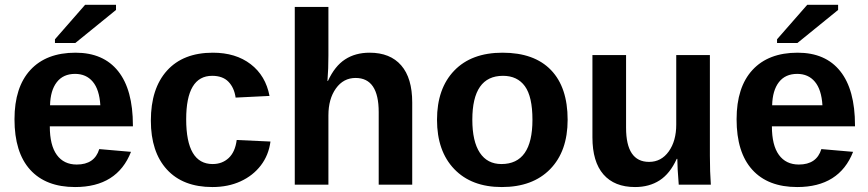

<svg xmlns="http://www.w3.org/2000/svg" viewBox="-20 -753 3541 783"><path d="M183.1 -237.8Q183.1 -160.6 211.7 -121.3Q240.2 -82 293 -82Q365.7 -82 384.8 -145L514.2 -133.8Q458 9.8 286.1 9.8Q167 9.8 103 -60.8Q39.1 -131.3 39.1 -266.6Q39.1 -397.5 104 -467.8Q168.9 -538.1 288.1 -538.1Q401.9 -538.1 461.9 -462.6Q522 -387.2 522 -241.7V-237.8ZM389.2 -323.7Q385.3 -387.7 358.4 -419.7Q331.5 -451.7 286.1 -451.7Q237.8 -451.7 211.7 -418Q185.5 -384.3 184.1 -323.7ZM453.1 -712.4 287.1 -577.6H204.1V-592.8L327.1 -733.4H453.1Z M846.2 9.8Q726.1 9.8 660.6 -61.8Q595.2 -133.3 595.2 -261.2Q595.2 -392.1 661.1 -465.1Q727.1 -538.1 848.1 -538.1Q941.4 -538.1 1002.4 -491.2Q1063.5 -444.3 1079.1 -361.8L940.9 -355Q935.1 -395.5 911.6 -419.7Q888.2 -443.8 845.2 -443.8Q739.3 -443.8 739.3 -266.6Q739.3 -84 847.2 -84Q886.2 -84 912.6 -108.6Q939 -133.3 945.3 -182.1L1083 -175.8Q1075.7 -120.1 1043.7 -78.4Q1011.7 -36.6 960.9 -13.4Q910.2 9.8 846.2 9.8Z M1317.4 -422.9Q1345.2 -483.4 1387.2 -510.7Q1429.2 -538.1 1487.3 -538.1Q1571.3 -538.1 1616.2 -486.3Q1661.1 -434.6 1661.1 -335V0H1524.4V-295.9Q1524.4 -435.1 1430.2 -435.1Q1380.4 -435.1 1349.9 -392.3Q1319.3 -349.6 1319.3 -282.7V0H1182.1V-724.6H1319.3V-526.9Q1319.3 -500 1318.4 -474.1Q1317.4 -448.2 1315.4 -422.9Z M2294.9 -264.6Q2294.9 -136.2 2223.6 -63.2Q2152.3 9.8 2026.4 9.8Q1902.8 9.8 1832.5 -63.5Q1762.2 -136.7 1762.2 -264.6Q1762.2 -392.1 1832.5 -465.1Q1902.8 -538.1 2029.3 -538.1Q2158.7 -538.1 2226.8 -467.5Q2294.9 -397 2294.9 -264.6ZM2151.4 -264.6Q2151.4 -358.9 2120.6 -401.4Q2089.8 -443.8 2031.2 -443.8Q1906.2 -443.8 1906.2 -264.6Q1906.2 -176.3 1936.8 -130.1Q1967.3 -84 2024.9 -84Q2151.4 -84 2151.4 -264.6Z M2739.7 -105Q2712.4 -44.9 2670.2 -17.6Q2627.9 9.8 2569.8 9.8Q2485.8 9.8 2440.9 -41.7Q2396 -93.3 2396 -192.9V-528.3H2533.2V-231.9Q2533.2 -92.8 2627 -92.8Q2676.8 -92.8 2707.3 -135.5Q2737.8 -178.2 2737.8 -245.1V-528.3H2875V-118.2Q2875 -84.5 2876 -54.9Q2877 -25.4 2878.9 0H2748Q2742.2 -70.3 2742.2 -105Z M3127.9 -237.8Q3127.9 -160.6 3156.5 -121.3Q3185.1 -82 3237.8 -82Q3310.5 -82 3329.6 -145L3459 -133.8Q3402.8 9.8 3231 9.8Q3111.8 9.8 3047.9 -60.8Q2983.9 -131.3 2983.9 -266.6Q2983.9 -397.5 3048.8 -467.8Q3113.8 -538.1 3232.9 -538.1Q3346.7 -538.1 3406.7 -462.6Q3466.8 -387.2 3466.8 -241.7V-237.8ZM3334 -323.7Q3330.1 -387.7 3303.2 -419.7Q3276.4 -451.7 3231 -451.7Q3182.6 -451.7 3156.5 -418Q3130.4 -384.3 3128.9 -323.7ZM3397.9 -712.4 3231.9 -577.6H3148.9V-592.8L3272 -733.4H3397.9Z"/></svg>

Font: Arimo
Style: Bold
Weight: 700
Designer: Steve Matteson
Foundry: Monotype Imaging Inc.
Version: Version 1.33